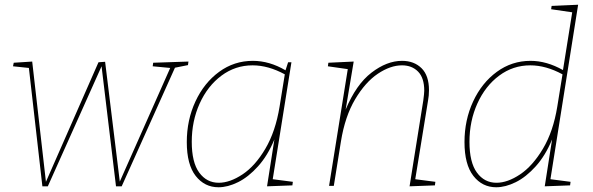

<svg xmlns="http://www.w3.org/2000/svg" viewBox="-20 -785 2504 811"><path d="M627 -520 776 -525 774 -510 719 -499 494 2H470L409 -505L182 2H159L102 -498L35 -505L38 -520L116 -525L174 -17L396 -522L424 -524L486 -18L699 -498L625 -505Z M1132 -28 1217 -17 1215 -2 1108 2 1139 -196Q1111 -128 1070 -82.5Q1029 -37 985.5 -15.5Q942 6 903 6Q844 6 806.5 -42Q769 -90 769 -185Q769 -278 805.5 -356.5Q842 -435 905.5 -481.5Q969 -528 1048 -528Q1118 -528 1186 -488L1197 -522H1211ZM1161 -335 1183 -471Q1113 -509 1047 -509Q974 -509 915.5 -465.5Q857 -422 823.5 -348Q790 -274 790 -186Q790 -99 821.5 -56Q853 -13 904 -13Q951 -13 1004.5 -48.5Q1058 -84 1101 -157Q1144 -230 1161 -335Z M1734 -28 1819 -17 1817 -2 1710 2 1768 -361Q1772 -391 1772 -402Q1772 -456 1746 -482.5Q1720 -509 1678 -509Q1629 -509 1576 -473.5Q1523 -438 1480 -365.5Q1437 -293 1420 -187L1390 0H1370L1449 -493L1365 -505L1367 -520L1474 -525L1440 -322Q1484 -428 1549 -478Q1614 -528 1678 -528Q1729 -528 1760.5 -497Q1792 -466 1792 -404Q1792 -381 1788 -360Z M2422 -765 2305 -28 2390 -17 2388 -2 2281 2 2312 -196Q2284 -128 2243 -82.5Q2202 -37 2158.5 -15.5Q2115 6 2076 6Q2017 6 1979.5 -42Q1942 -90 1942 -185Q1942 -278 1978.5 -356.5Q2015 -435 2078.5 -481.5Q2142 -528 2221 -528Q2289 -528 2358 -489L2397 -733L2308 -746L2310 -760ZM2334 -335 2356 -471Q2286 -509 2220 -509Q2147 -509 2088.5 -465.5Q2030 -422 1996.5 -348Q1963 -274 1963 -186Q1963 -99 1994.5 -56Q2026 -13 2077 -13Q2124 -13 2177 -48.5Q2230 -84 2273.5 -157Q2317 -230 2334 -335Z"/></svg>

Font: Bitter Pro Thin
Style: Italic
Weight: 250
Italic angle: -9°
Designer: Sol Matas, and Bitter project Authors
Foundry: Sol Matas
Version: Version 1.010